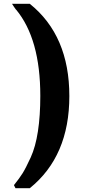

<svg xmlns="http://www.w3.org/2000/svg" viewBox="-20 -768 468 1005"><path d="M53 201Q82 165 98.5 138.5Q115 112 140.5 56.5Q166 1 178.5 -80.5Q191 -162 191 -266Q191 -565 64 -718V-717Q60 -722 53 -732.5Q46 -743 43 -748H136Q343 -582 343 -265Q343 50 136 217H61Z"/></svg>

Font: Coval
Style: Black
Weight: 1000
Foundry: Context Ltd
Version: Version 001.000